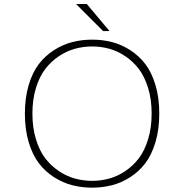

<svg xmlns="http://www.w3.org/2000/svg" viewBox="-20 -898 890 930"><path d="M510.5 -747.5H479.5L348.5 -878.5H400.5ZM426.5 11Q376 11 330.2 -0.8Q284.5 -12.5 242 -39.5Q199.5 -66.5 168.5 -107Q137.5 -147.5 119 -209.2Q100.5 -271 100.5 -348Q100.5 -424.5 119 -486.2Q137.5 -548 168.5 -588.2Q199.5 -628.5 242 -655.5Q284.5 -682.5 330.2 -694.2Q376 -706 426.5 -706Q476.5 -706 522.2 -694.2Q568 -682.5 610.2 -655.5Q652.5 -628.5 683.5 -588.2Q714.5 -548 733 -486.2Q751.5 -424.5 751.5 -348Q751.5 -271 733 -209.2Q714.5 -147.5 683.5 -107Q652.5 -66.5 610.2 -39.5Q568 -12.5 522.2 -0.8Q476.5 11 426.5 11ZM426.5 -22Q468.5 -22 508.8 -33Q549 -44 586.8 -69.2Q624.5 -94.5 652.5 -131.2Q680.5 -168 697.5 -224Q714.5 -280 714.5 -348Q714.5 -416 697.5 -471.5Q680.5 -527 652.5 -563.8Q624.5 -600.5 586.8 -625.8Q549 -651 508.8 -662Q468.5 -673 426.5 -673Q384 -673 343.5 -662Q303 -651 265.2 -625.8Q227.5 -600.5 199.2 -563.8Q171 -527 154 -471.5Q137 -416 137 -348Q137 -280 154 -224Q171 -168 199.2 -131.2Q227.5 -94.5 265.2 -69.2Q303 -44 343.5 -33Q384 -22 426.5 -22Z"/></svg>

Font: League Mono Wide Thin
Style: Regular
Weight: 100
Width: 8
Designer: Tyler Finck
Foundry: The League of Moveable Type / Tyler Finck
Version: Version 2.210